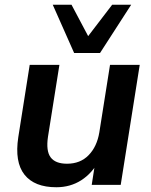

<svg xmlns="http://www.w3.org/2000/svg" viewBox="-20 -778 636 808"><path d="M217 10Q125 10 83 -43Q41 -96 57 -201L105 -505H230L182 -203Q173 -143 193 -116Q213 -89 262 -89Q318 -89 353 -125Q388 -161 398 -221L443 -505H568L488 0H366L382 -103H397Q368 -49 322 -19.5Q276 10 217 10ZM292 -555 202 -758H281L351 -626L452 -758H532L401 -555Z"/></svg>

Font: Mulish ExtraLight
Style: Italic
Weight: 200
Italic angle: -9°
Designer: Vernon Adams
Foundry: Vernon Adams
Version: Version 3.603